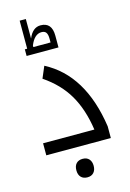

<svg xmlns="http://www.w3.org/2000/svg" viewBox="-153 -931 815 1204"><g transform="rotate(-15 254.5 -329.5)"><path d="M463.9 0H44.9V-78.1H377.9Q358.4 -212.4 303.2 -306.9Q248 -401.4 146 -470.2L178.2 -545.9Q413.1 -423.3 463.9 -76.2ZM215.3 -753.9Q168.9 -753.9 142.1 -687V-676.8H253.9V-701.7Q253.9 -728 245.1 -741Q236.3 -753.9 215.3 -753.9ZM220.2 -796.9Q293.9 -796.9 293.9 -710V-633.8H86.9V-676.8H102.1V-858.9H142.1V-731.9Q168.9 -796.9 220.2 -796.9ZM300.3 183.8Q285.6 200.2 259.3 200.2Q232.9 200.2 217.8 184.6Q202.6 168.9 202.6 140.1Q202.6 111.3 217.5 95.7Q232.4 80.1 259 80.1Q285.6 80.1 300.3 96.4Q314.9 112.8 314.9 140.1Q314.9 167.5 300.3 183.8Z"/></g></svg>

Font: DroidArabicKufi
Style: Regular
Weight: 400
Designer: Pascal Zoghbi
Foundry: Ascender Corporation
Version: Version 1.00